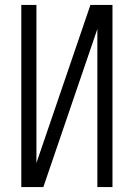

<svg xmlns="http://www.w3.org/2000/svg" viewBox="-20 -755 540 775"><path d="M66 0V-735H127V-97L345 -735H434V0H373V-638L155 0Z"/></svg>

Font: Iosevka Curly Light
Style: Regular
Weight: 300
Monospace: yes
Designer: Belleve Invis
Foundry: Belleve Invis
Version: Version 22.1.2; ttfautohint (v1.8.4)